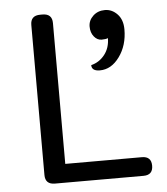

<svg xmlns="http://www.w3.org/2000/svg" viewBox="-50 -724 669 769"><g transform="rotate(-5 284.5 -339.5)"><path d="M140 -679H149Q188 -679 188 -641V-75H496Q534 -75 534 -37.5Q534 0 496 0H140Q101 0 101 -38V-641Q101 -679 140 -679ZM471 -591Q471 -527 438 -481.5Q405 -436 359 -436Q326 -436 326 -460Q359 -468 380.5 -495.5Q402 -523 402 -562Q394 -558 376.5 -558Q359 -558 346 -574Q333 -590 333 -614.5Q333 -639 352 -657Q371 -675 399.5 -675Q428 -675 449.5 -652.5Q471 -630 471 -591Z"/></g></svg>

Font: Merge One
Style: Regular
Weight: 400
Designer: Kosal Sen
Foundry: Philatype
Version: Version 1.001